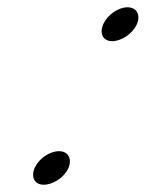

<svg xmlns="http://www.w3.org/2000/svg" viewBox="-20 -509 400 527"><path d="M76 -50C64 -24 74 -2 100 -2C125 -2 155 -21 167 -46C179 -72 168 -94 142 -94C117 -94 88 -75 76 -50ZM264 -444C252 -418 262 -396 288 -396C313 -396 343 -416 355 -441C367 -467 356 -489 330 -489C305 -489 276 -469 264 -444Z"/></svg>

Font: Electronic
Style: BlkUltIt
Weight: 900
Version: Version 1.011